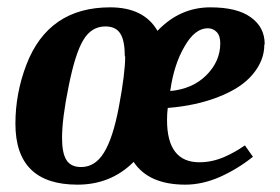

<svg xmlns="http://www.w3.org/2000/svg" viewBox="-20 -491 762 523"><path d="M701 -371 700 -369Q700 -326 668 -288Q637 -251 575 -227Q514 -203 437 -197Q435 -183 435 -164Q435 -49 523 -49Q557 -49 590 -63Q620 -76 647 -95L669 -64Q628 -31 579 -9Q531 12 485 12Q385 12 344 -50Q282 12 191 12Q22 12 22 -154Q22 -237 52 -315Q82 -393 139 -432Q196 -471 280 -471Q372 -471 409 -407Q470 -471 553 -471Q626 -471 663 -444Q701 -417 701 -371ZM321 -338 320 -337Q320 -380 308 -399Q296 -419 267 -419Q229 -419 207 -382Q185 -346 167 -256Q149 -168 149 -115Q149 -74 161 -55Q173 -36 201 -36Q239 -36 263 -75Q288 -115 304 -201Q321 -291 321 -338ZM444 -245V-243Q505 -249 542 -286Q580 -324 580 -373Q580 -394 570 -404Q560 -414 546 -414Q511 -414 483 -365Q454 -316 444 -245Z"/></svg>

Font: Libra Serif Modern
Style: Bold Italic
Weight: 700
Italic angle: -12°
Designer: Stefan Peev, Context Ltd
Foundry: Stefan Peev, Context Ltd
Version: Version 1.000